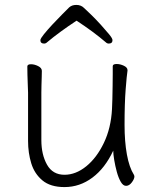

<svg xmlns="http://www.w3.org/2000/svg" viewBox="-20 -744 630 780"><path d="M291 -660Q360 -615 410 -572Q415 -567 422 -567Q437 -567 437 -581Q437 -588 423 -605Q409 -622 389.5 -643.5Q370 -665 351 -683.5Q332 -702 321 -712Q309 -724 290 -724Q272 -724 261 -714Q252 -705 233 -686Q214 -667 193.5 -645Q173 -623 158.5 -605Q144 -587 144 -581Q144 -567 159 -567Q166 -567 171 -572Q196 -593 226 -615Q256 -637 291 -660ZM498 -457V-459Q498 -470 483 -477Q468 -484 454 -484Q438 -484 438 -475Q438 -466 438 -444Q438 -422 437.5 -394.5Q437 -367 436.5 -341.5Q436 -316 435 -301Q431 -224 402 -163.5Q373 -103 330.5 -68.5Q288 -34 242 -34Q194 -34 171 -75Q148 -116 148 -175V-368Q148 -380 148.5 -397.5Q149 -415 149.5 -431.5Q150 -448 150 -456Q150 -468 135 -475.5Q120 -483 106 -483Q91 -483 91 -474Q91 -463 91.5 -439.5Q92 -416 93 -395Q94 -374 94 -368V-171Q94 -123 107 -80.5Q120 -38 152.5 -11Q185 16 242 16Q304 16 355.5 -22.5Q407 -61 440 -132Q440 -118 444 -94Q448 -70 454.5 -46Q461 -22 470.5 -5.5Q480 11 492 11Q505 11 515.5 -3Q526 -17 526 -27Q526 -30 524 -34Q505 -64 495.5 -116.5Q486 -169 486 -237Q486 -323 490.5 -381Q495 -439 498 -457Z"/></svg>

Font: Klee One
Style: Regular
Weight: 400
Designer: Fontworks Inc.
Foundry: Fontworks Inc.
Version: Version 1.100